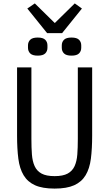

<svg xmlns="http://www.w3.org/2000/svg" viewBox="-20 -1093 640 1125"><path d="M164 -698V-279Q164 -228 167 -188Q170 -148 183 -119.5Q196 -91 223.5 -76Q251 -61 300 -61Q349 -61 376.5 -76Q404 -91 417 -119.5Q430 -148 433 -188Q436 -228 436 -279V-698H520V-299Q520 -221 512.5 -163Q505 -105 481.5 -66Q458 -27 414.5 -7.5Q371 12 300 12Q229 12 185.5 -7.5Q142 -27 118.5 -66Q95 -105 87.5 -163Q80 -221 80 -299V-698ZM256 -899 140 -1043 184 -1073 301 -958 418 -1073 460 -1043 344 -899ZM144 -813V-827Q144 -847 157 -860Q170 -873 201 -873Q232 -873 245 -860Q258 -847 258 -827V-813Q258 -793 245 -780Q232 -767 201 -767Q170 -767 157 -780Q144 -793 144 -813ZM342 -813V-827Q342 -847 355 -860Q368 -873 399 -873Q430 -873 443 -860Q456 -847 456 -827V-813Q456 -793 443 -780Q430 -767 399 -767Q368 -767 355 -780Q342 -793 342 -813Z"/></svg>

Font: IBM Plaex Mono
Style: Regular
Weight: 400
Designer: Mike Abbink, Paul van der Laan, Pieter van Rosmalen
Foundry: Bold Monday
Version: Version 2.003